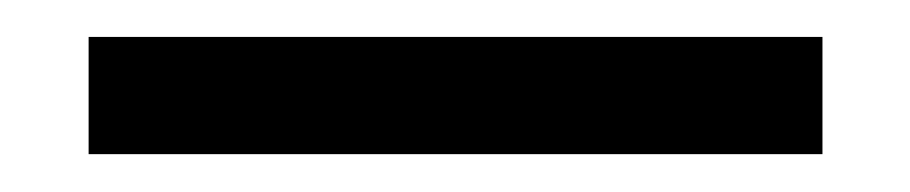

<svg xmlns="http://www.w3.org/2000/svg" viewBox="-20 20 493 104"><path d="M28 103.5V40H425.5V103.5Z"/></svg>

Font: Anek Odia Medium
Style: Regular
Weight: 400
Version: Version 1.003